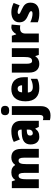

<svg xmlns="http://www.w3.org/2000/svg" viewBox="1420 -2236 1056 3935"><g transform="rotate(-90 1947.5 -268.0)"><path d="M686 -563C621 -563 570 -535 539 -487H531C504 -533 458 -563 383 -563C308 -563 255 -532 229 -485H222L198 -553H60V0H241V-244C241 -358 257 -415 315 -415C354 -415 372 -381 372 -303V0H552V-260C552 -362 569 -415 625 -415C664 -415 684 -384 684 -303V0H864V-360C864 -500 802 -563 686 -563Z M1233 -563C1142 -563 1067 -546 1007 -513L1057 -389C1109 -415 1158 -430 1198 -430C1237 -430 1260 -410 1260 -362V-352L1175 -349C1032 -343 955 -287 955 -169C955 -59 1014 10 1109 10C1193 10 1234 -15 1277 -73H1280L1314 0H1440V-363C1440 -494 1362 -563 1233 -563ZM1222 -245 1260 -247V-202C1260 -155 1227 -123 1186 -123C1156 -123 1137 -141 1137 -179C1137 -220 1161 -242 1222 -245Z M1555 -691C1555 -629 1594 -607 1650 -607C1706 -607 1746 -629 1746 -691C1746 -755 1707 -776 1650 -776C1593 -776 1555 -755 1555 -691ZM1549 240C1683 240 1740 157 1740 45V-553H1560V15C1560 74 1537 92 1507 92C1488 92 1472 89 1453 83V228C1479 236 1519 240 1549 240Z M2091 -563C1936 -563 1839 -467 1839 -273C1839 -81 1943 10 2108 10C2192 10 2248 -3 2300 -31V-166C2242 -136 2193 -123 2131 -123C2058 -123 2022 -161 2020 -225H2333V-310C2333 -476 2241 -563 2091 -563ZM2097 -434C2142 -434 2167 -400 2168 -343H2022C2026 -408 2056 -434 2097 -434Z M2927 -553H2747V-300C2747 -197 2733 -138 2666 -138C2625 -138 2609 -176 2609 -249V-553H2428V-193C2428 -56 2502 10 2606 10C2671 10 2726 -14 2758 -69H2768L2790 0H2927Z M3358 -563C3298 -563 3245 -516 3219 -465H3210L3183 -553H3048V0H3228V-274C3228 -364 3283 -385 3337 -385C3366 -385 3383 -383 3396 -379L3412 -557C3397 -560 3376 -563 3358 -563Z M3861 -170C3861 -263 3815 -306 3729 -345C3645 -383 3630 -390 3630 -410C3630 -426 3645 -434 3672 -434C3707 -434 3761 -417 3807 -393L3855 -516C3792 -547 3735 -563 3668 -563C3539 -563 3458 -506 3458 -400C3458 -314 3499 -266 3582 -229C3669 -191 3687 -180 3687 -158C3687 -138 3670 -129 3632 -129C3587 -129 3518 -145 3459 -174V-21C3518 3 3573 10 3643 10C3793 10 3861 -60 3861 -170Z"/></g></svg>

Font: Noto Sans Khmer SemiCondensed Black
Style: Regular
Weight: 900
Width: 4
Designer: Danh Hong and the Monotype Design Team
Foundry: Monotype Imaging Inc.
Version: Version 2.004